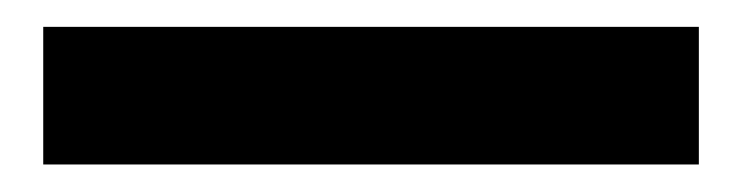

<svg xmlns="http://www.w3.org/2000/svg" viewBox="-20 -20 553 143"><path d="M500.5 0V102.5H12.2V0Z"/></svg>

Font: Voltera
Style: Bold
Weight: 700
Designer: Bernd Montag
Version: Version 1.301